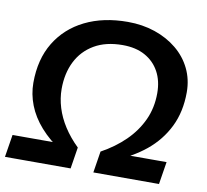

<svg xmlns="http://www.w3.org/2000/svg" viewBox="-81 -802 959 890"><g transform="rotate(10 398.5 -357.5)"><path d="M-2 0 15 -106H252L251 -72Q190 -112 149 -158.5Q108 -205 88 -256.5Q68 -308 68 -361Q68 -472 116 -551Q164 -630 250 -672.5Q336 -715 451 -715Q520 -715 579 -695Q638 -675 682.5 -638.5Q727 -602 751.5 -551.5Q776 -501 776 -441Q776 -349 741 -278Q706 -207 643 -155.5Q580 -104 495 -72L496 -106H740L723 0H414L430 -101Q494 -136 541.5 -182.5Q589 -229 615.5 -286.5Q642 -344 642 -413Q642 -471 618.5 -514Q595 -557 551.5 -581Q508 -605 446 -605Q367 -605 312.5 -573Q258 -541 230 -485Q202 -429 202 -356Q202 -312 215.5 -268Q229 -224 256 -182Q283 -140 323 -101L307 0Z"/></g></svg>

Font: Nunito Sans 12pt ExtraLight
Style: Italic
Weight: 200
Italic angle: -9°
Designer: Vernon Adams
Foundry: Vernon Adams
Version: Version 3.101;gftools[0.9.27]